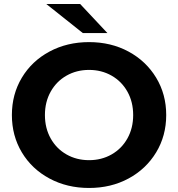

<svg xmlns="http://www.w3.org/2000/svg" viewBox="-20 -921 884 953"><path d="M39 -350Q39 -453 88.5 -535.5Q138 -618 225.5 -665Q313 -712 422 -712Q531 -712 618 -665Q705 -618 755 -535.5Q805 -453 805 -350Q805 -247 755 -164.5Q705 -82 618 -35Q531 12 422 12Q313 12 225.5 -35Q138 -82 88.5 -164.5Q39 -247 39 -350ZM641 -350Q641 -415 612.5 -466Q584 -517 534 -545.5Q484 -574 422 -574Q360 -574 310 -545.5Q260 -517 231.5 -466Q203 -415 203 -350Q203 -285 231.5 -234Q260 -183 310 -154.5Q360 -126 422 -126Q484 -126 534 -154.5Q584 -183 612.5 -234Q641 -285 641 -350ZM210 -901H378L513 -757H391Z"/></svg>

Font: Montserrat Alternates
Style: Bold
Weight: 700
Designer: Julieta Ulanovsky
Foundry: Julieta Ulanovsky
Version: Version 7.200